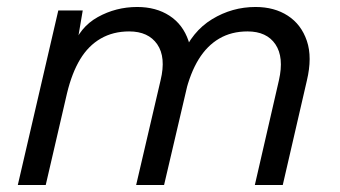

<svg xmlns="http://www.w3.org/2000/svg" viewBox="-20 -530 974 550"><path d="M31 0 147 -500H217L198 -388L188 -393Q208 -452 260 -481Q312 -510 373 -510Q427 -510 465.5 -485Q504 -460 520 -413Q536 -366 520 -299L450 0H370L440 -300Q456 -366 430.5 -403Q405 -440 350 -440Q304 -440 268.5 -419.5Q233 -399 209.5 -360Q186 -321 172 -263L111 0ZM710 0 779 -300Q794 -366 769 -403Q744 -440 689 -440Q643 -440 608 -419.5Q573 -399 549 -360Q525 -321 511 -263L501 -369Q530 -440 587.5 -475Q645 -510 712 -510Q766 -510 804.5 -485Q843 -460 859 -413Q875 -366 859 -299L790 0Z"/></svg>

Font: Work Sans
Style: Italic
Weight: 400
Italic angle: -13°
Designer: Wei Huang
Foundry: Wei Huang
Version: Version 2.012